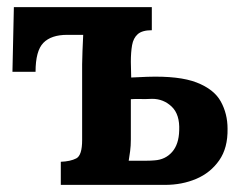

<svg xmlns="http://www.w3.org/2000/svg" viewBox="-20 -520 685 540"><path d="M407 -435Q380 -435 367.5 -424Q355 -413 351.5 -393Q348 -373 348 -346L349 -302L394 -304Q484 -307 533 -288Q582 -269 601 -234.5Q620 -200 620 -158Q621 -104 596.5 -69Q572 -34 532 -17Q492 0 444 0H151V-65Q178 -66 194.5 -74.5Q211 -83 211 -126V-339Q211 -353 212 -376.5Q213 -400 214 -422H169Q124 -422 102 -399.5Q80 -377 80 -318H15L19 -500H407ZM348 -128Q348 -110 346 -95Q344 -80 342 -68Q356 -68 368.5 -68Q381 -68 392.5 -68Q404 -68 415 -69Q445 -71 464 -92.5Q483 -114 484 -153Q486 -198 463 -220Q440 -242 408 -242Q388 -241 375 -241.5Q362 -242 348 -241Z"/></svg>

Font: Lora
Style: Weight 700
Weight: 700
Designer: Olga Karpushina, Alexei Vanyashin (Cyrillic)
Foundry: Cyreal
Version: Version 3.001